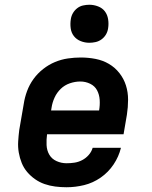

<svg xmlns="http://www.w3.org/2000/svg" viewBox="-20 -780 640 808"><path d="M260 8Q236 8 212.5 5Q189 2 167.5 -5.5Q146 -13 127.5 -26Q109 -39 94.5 -56Q80 -73 71.5 -94Q63 -115 59 -138Q55 -161 56.5 -185Q58 -209 61 -233L80 -343Q84 -370 94 -397Q104 -424 121 -447.5Q138 -471 161.5 -489.5Q185 -508 211.5 -519Q238 -530 265.5 -534Q293 -538 320 -538Q352 -538 382.5 -532Q413 -526 438.5 -511Q464 -496 482.5 -472.5Q501 -449 510 -420.5Q519 -392 519 -360.5Q519 -329 514 -297L500 -215H178Q175 -192 176 -169.5Q177 -147 187.5 -129Q198 -111 218 -102Q238 -93 260 -93Q277 -93 293.5 -95.5Q310 -98 325.5 -106Q341 -114 353 -127.5Q365 -141 370 -158H489Q480 -121 458 -88Q436 -55 403.5 -32.5Q371 -10 334 -1Q297 8 260 8ZM195 -315H397Q401 -338 399.5 -360Q398 -382 388.5 -400Q379 -418 359.5 -427.5Q340 -437 318 -437Q296 -437 274 -429.5Q252 -422 235.5 -406Q219 -390 209.5 -369Q200 -348 197 -327ZM356 -600Q337 -600 319.5 -607Q302 -614 291 -628Q280 -642 277.5 -661Q275 -680 278 -699Q280 -713 287 -725Q294 -737 305 -745.5Q316 -754 329.5 -757Q343 -760 356 -760Q375 -760 393 -753Q411 -746 421.5 -732Q432 -718 435 -699Q438 -680 435 -661Q433 -647 426 -635Q419 -623 407.5 -614.5Q396 -606 382.5 -603Q369 -600 356 -600Z"/></svg>

Font: Iosevka Slab Extended Oblique
Style: Bold
Weight: 700
Width: 7
Italic angle: -9°
Monospace: yes
Designer: Belleve Invis
Foundry: Belleve Invis
Version: Version 11.1.1; ttfautohint (v1.8.3)